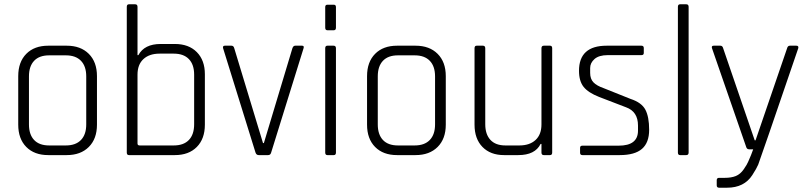

<svg xmlns="http://www.w3.org/2000/svg" viewBox="-20 -723 3769 895"><path d="M291 0H205Q140 0 102.5 -38Q65 -76 65 -142V-368Q65 -434 102.5 -472Q140 -510 205 -510H291Q356 -510 394 -472Q432 -434 432 -368V-142Q432 -76 394 -38Q356 0 291 0ZM209 -45H287Q333 -45 357.5 -70.5Q382 -96 382 -143V-367Q382 -414 357.5 -439.5Q333 -465 287 -465H209Q163 -465 139 -439.5Q115 -414 115 -367V-143Q115 -96 139 -70.5Q163 -45 209 -45Z M631 -45H790Q836 -45 860.5 -70.5Q885 -96 885 -144V-375Q885 -422 860.5 -447.5Q836 -473 790 -473H724Q676 -473 648.5 -447.5Q621 -422 621 -375V-54Q621 -45 631 -45ZM571 -12V-691Q571 -703 581 -703H610Q621 -703 621 -691V-466H625Q653 -518 729 -518H795Q860 -518 897.5 -480Q935 -442 935 -377V-142Q935 -76 897.5 -38Q860 0 795 0H581Q571 0 571 -12Z M1028 -510H1059Q1069 -510 1072 -498L1206 -56H1210L1343 -498Q1347 -510 1356 -510H1388Q1399 -510 1395 -498L1244 -12Q1241 0 1230 0H1186Q1175 0 1171 -12L1020 -498Q1017 -510 1028 -510Z M1496 -594V-690Q1496 -701 1506 -701H1536Q1546 -701 1546 -690V-594Q1546 -582 1536 -582H1506Q1496 -582 1496 -594ZM1496 -12V-498Q1496 -510 1506 -510H1535Q1546 -510 1546 -498V-12Q1546 0 1536 0H1506Q1496 0 1496 -12Z M1917 0H1831Q1766 0 1728.5 -38Q1691 -76 1691 -142V-368Q1691 -434 1728.5 -472Q1766 -510 1831 -510H1917Q1982 -510 2020 -472Q2058 -434 2058 -368V-142Q2058 -76 2020 -38Q1982 0 1917 0ZM1835 -45H1913Q1959 -45 1983.5 -70.5Q2008 -96 2008 -143V-367Q2008 -414 1983.5 -439.5Q1959 -465 1913 -465H1835Q1789 -465 1765 -439.5Q1741 -414 1741 -367V-143Q1741 -96 1765 -70.5Q1789 -45 1835 -45Z M2396 0H2330Q2266 0 2229 -38Q2192 -76 2192 -142V-498Q2192 -510 2202 -510H2231Q2242 -510 2242 -498V-144Q2242 -97 2266 -71Q2290 -45 2336 -45H2401Q2449 -45 2476.5 -70.5Q2504 -96 2504 -143V-498Q2504 -510 2515 -510H2544Q2554 -510 2554 -498V-12Q2554 0 2544 0H2515Q2504 0 2504 -12V-52H2500Q2474 0 2396 0Z M2869 0H2695Q2684 0 2684 -11V-34Q2684 -44 2695 -44H2864Q2954 -44 2954 -114V-138Q2954 -203 2898 -223L2773 -271Q2722 -291 2700.5 -318Q2679 -345 2679 -393Q2679 -510 2808 -510H2970Q2981 -510 2981 -499V-476Q2981 -466 2970 -466H2813Q2772 -466 2751.5 -448Q2731 -430 2731 -406V-383Q2731 -355 2746.5 -339Q2762 -323 2794 -312L2919 -262Q2971 -245 2988.5 -211.5Q3006 -178 3006 -118Q3006 -58 2972.5 -29Q2939 0 2869 0Z M3179 0H3150Q3140 0 3140 -12V-691Q3140 -703 3150 -703H3179Q3190 -703 3190 -691V-12Q3190 0 3179 0Z M3369 152H3332Q3321 152 3321 141V117Q3321 106 3332 106H3359Q3389 106 3410 97.5Q3431 89 3447 66Q3463 43 3468 30Q3482 -1 3491 -27H3472Q3461 -27 3458 -39L3299 -498Q3295 -510 3307 -510H3338Q3348 -510 3351 -498L3498 -69H3502L3649 -498Q3652 -510 3662 -510H3692Q3704 -510 3701 -498Q3522 26 3514.5 44Q3507 62 3487 93Q3449 152 3369 152Z"/></svg>

Font: Rajdhani
Style: Regular
Weight: 400
Designer: Satya Rajpurohit, Jyotish Sonowal
Foundry: Indian Type Foundry
Version: Version 1.201 February 1, 2022